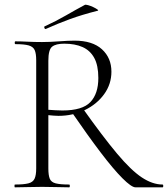

<svg xmlns="http://www.w3.org/2000/svg" viewBox="-20 -802 719 822"><path d="M560 0Q543 0 504 -39Q465 -78 410 -150.5Q355 -223 287 -322L335 -337Q421 -216 481 -144.5Q541 -73 587 -42.5Q633 -12 676 -12Q679 -12 679 -6Q679 0 676 0Q631 0 602.5 0Q574 0 560 0ZM299 -628Q376 -628 416.5 -591Q457 -554 457 -495Q457 -442 426 -399Q395 -356 343.5 -331Q292 -306 230 -306Q221 -306 209 -307Q197 -308 187 -309V-81Q187 -52 193 -37Q199 -22 218.5 -17Q238 -12 276 -12Q279 -12 279 -6Q279 0 276 0Q252 0 223.5 -1Q195 -2 160 -2Q128 -2 98 -1Q68 0 44 0Q42 0 42 -6Q42 -12 44 -12Q82 -12 101.5 -17Q121 -22 128 -37Q135 -52 135 -81V-544Q135 -573 128.5 -587.5Q122 -602 103 -607.5Q84 -613 46 -613Q43 -613 43 -619Q43 -625 46 -625Q69 -625 98.5 -623.5Q128 -622 160 -622Q191 -622 232 -625Q273 -628 299 -628ZM401 -468Q401 -522 383.5 -554Q366 -586 333.5 -600.5Q301 -615 255 -615Q219 -615 203 -602Q187 -589 187 -542V-332Q201 -331 217.5 -330Q234 -329 247 -329Q333 -329 367 -365Q401 -401 401 -468ZM176 -678Q172 -677 170 -682.5Q168 -688 171 -689Q221 -712 261.5 -735.5Q302 -759 343 -781Q346 -783 357 -780Q368 -777 379.5 -771.5Q391 -766 397 -761.5Q403 -757 398 -756Q331 -739 279 -720Q227 -701 176 -678Z"/></svg>

Font: Cormorant Garamond Light Light
Style: Regular
Weight: 300
Version: Version 4.001